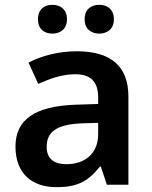

<svg xmlns="http://www.w3.org/2000/svg" viewBox="-20 -764 628 794"><path d="M137 -684C137 -644 163 -625 197 -625C229 -625 257 -644 257 -684C257 -726 229 -744 197 -744C163 -744 137 -726 137 -684ZM330 -684C330 -644 357 -625 391 -625C423 -625 451 -644 451 -684C451 -726 423 -744 391 -744C357 -744 330 -726 330 -684ZM297 -552C222 -552 151 -533 98 -505L138 -417C187 -439 237 -457 291 -457C351 -457 386 -430 386 -361V-334L292 -331C125 -325 44 -270 44 -158C44 -43 116 10 213 10C303 10 346 -16 393 -75H397L422 0H511V-364C511 -492 437 -552 297 -552ZM320 -254 386 -256V-210C386 -127 329 -85 255 -85C206 -85 173 -105 173 -157C173 -215 209 -250 320 -254Z"/></svg>

Font: Noto Sans Gunjala Gondi Semibold
Style: Regular
Weight: 400
Designer: Ek Type
Foundry: Ek Type
Version: Version 1.004